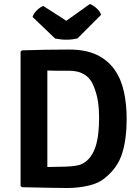

<svg xmlns="http://www.w3.org/2000/svg" viewBox="-20 -936 698 961"><path d="M505 -45Q475 -19 423.5 -7Q372 5 318 5Q291 5 234.5 4Q178 3 90 1L83 -5V-678L90 -684Q148 -686 206.5 -687Q265 -688 326 -688Q410 -688 465.5 -661Q521 -634 554 -586.5Q587 -539 600.5 -476Q614 -413 614 -341Q614 -241 591.5 -168.5Q569 -96 505 -45ZM450 -502Q420 -582 326 -582Q291 -582 264 -582Q237 -582 217 -583V-100Q236 -101 260.5 -101Q285 -101 310 -102Q335 -103 356.5 -106Q378 -109 392 -116Q418 -130 434.5 -153.5Q451 -177 460 -207.5Q469 -238 472.5 -273.5Q476 -309 476 -347Q476 -390 470.5 -427Q465 -464 450 -502ZM197 -906 312 -832 430 -916Q446 -910 463.5 -894.5Q481 -879 486 -862L368 -744Q318 -731 256 -743L143 -851Q149 -870 165.5 -885.5Q182 -901 197 -906Z"/></svg>

Font: Signika
Style: Semibold
Weight: 600
Designer: Anna Giedrys
Foundry: Anna Giedrys
Version: Version 1.001